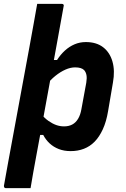

<svg xmlns="http://www.w3.org/2000/svg" viewBox="-26 -766 646 986"><path d="M165 -746Q186 -746 207.5 -746Q229 -746 250 -746Q271 -746 292 -746Q296 -746 298 -744.5Q300 -743 301 -741Q302 -739 301 -735Q288 -663 271 -569Q254 -475 235 -371.5Q216 -268 197 -164Q178 -60 160.5 33.5Q143 127 131 200Q109 200 88 200Q67 200 46 200Q25 200 3 200Q0 200 -2 198.5Q-4 197 -5 194.5Q-6 192 -6 189Q3 137 15.5 69.5Q28 2 42 -74Q56 -150 70.5 -228.5Q85 -307 99 -383Q113 -459 125.5 -526.5Q138 -594 147 -645Q152 -673 156.5 -698.5Q161 -724 165 -746ZM415 -550Q469 -550 503.5 -523.5Q538 -497 551.5 -450Q565 -403 554 -342L529 -195Q520 -141 502 -102Q484 -63 460 -38.5Q436 -14 405 -2Q374 10 337 10Q303 10 276 -0.5Q249 -11 229 -29.5Q209 -48 196 -73H164L183 -183Q203 -159 223 -145Q243 -131 262.5 -124Q282 -117 303 -117Q327 -117 345 -126.5Q363 -136 375 -156Q387 -176 392 -205L417 -341Q421 -365 418 -380.5Q415 -396 406 -406Q399 -413 387.5 -416.5Q376 -420 360 -420Q336 -420 310 -408.5Q284 -397 258.5 -376.5Q233 -356 210 -327L233 -458H267Q285 -486 307.5 -506.5Q330 -527 357 -538.5Q384 -550 415 -550Z"/></svg>

Font: RecMonoLinear Nerd Font Mono
Style: Bold Italic
Weight: 700
Italic angle: -10°
Monospace: yes
Version: Version 1.085; ttfautohint (v1.8.4.7-5d5b);Nerd Fonts 3.2.1